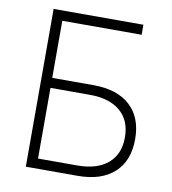

<svg xmlns="http://www.w3.org/2000/svg" viewBox="-79 -762 744 831"><g transform="rotate(10 293.0 -346.5)"><path d="M89.8 0V-693.4H484.4V-649.4H135.7V-398.4H317.4Q421.4 -398.4 478.3 -346.4Q535.2 -294.4 535.2 -199.2Q535.2 -104 478.3 -52Q421.4 0 317.4 0ZM135.7 -43.9H308.6Q395 -43.9 442.6 -84.5Q490.2 -125 490.2 -199.2Q490.2 -273.4 442.6 -314Q395 -354.5 308.6 -354.5H135.7Z"/></g></svg>

Font: Cascadia Code NF ExtraLight
Style: Regular
Weight: 200
Monospace: yes
Designer: Aaron Bell
Foundry: Saja Typeworks
Version: Version 2404.023; ttfautohint (v1.8.4)